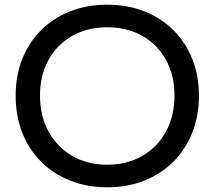

<svg xmlns="http://www.w3.org/2000/svg" viewBox="-20 -784 912 816"><path d="M436 12Q349.5 12 278 -16.5Q206.5 -45 154.5 -97Q102.5 -149 74.5 -220.5Q46.5 -292 46.5 -378Q46.5 -463 74.8 -533.8Q103 -604.5 154.8 -656Q206.5 -707.5 278 -735.8Q349.5 -764 435.5 -764Q522 -764 593.5 -735.8Q665 -707.5 716.8 -656Q768.5 -604.5 797 -533.8Q825.5 -463 825.5 -378Q825.5 -292 797.2 -220.5Q769 -149 717 -97Q665 -45 593.8 -16.5Q522.5 12 436 12ZM435.5 -84Q520.5 -84 585 -121.5Q649.5 -159 685.5 -225.2Q721.5 -291.5 721.5 -378Q721.5 -464 685.5 -529.5Q649.5 -595 585 -631.5Q520.5 -668 436 -668Q351 -668 286.8 -631.5Q222.5 -595 186.2 -529.5Q150 -464 150 -378Q150 -291.5 186.2 -225.2Q222.5 -159 286.8 -121.5Q351 -84 435.5 -84Z"/></svg>

Font: Hepta Slab ExtraLight Medium
Style: Regular
Weight: 500
Version: Version 1.100